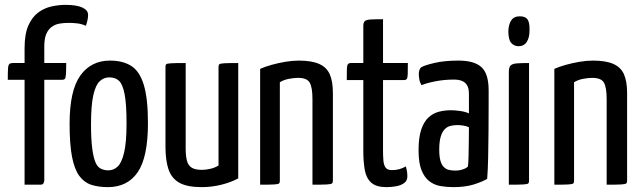

<svg xmlns="http://www.w3.org/2000/svg" viewBox="-20 -759 2635 789"><path d="M81 0V-431H12Q12 -464 13 -478Q14 -492 18.5 -496Q23 -500 33 -500H81V-561Q81 -619 96.5 -654Q112 -689 137 -707.5Q162 -726 191.5 -732.5Q221 -739 249 -739Q295 -739 318.5 -728Q342 -717 342 -698Q342 -688 339.5 -676Q337 -664 333 -653Q315 -661 297 -663Q279 -665 262 -665Q242 -665 224.5 -662Q207 -659 192.5 -648.5Q178 -638 170 -619Q162 -600 162 -567V-500H252Q252 -468 251 -453.5Q250 -439 246.5 -435Q243 -431 235 -431H162V-16Q162 -15 159.5 -7.5Q157 0 146 0Z M423 10Q385 10 355.5 0.5Q326 -9 306 -36Q286 -63 276 -114.5Q266 -166 266 -250Q266 -387 310 -448.5Q354 -510 432 -510Q485 -510 519.5 -488Q554 -466 571 -410Q588 -354 588 -253Q588 -113 546 -51.5Q504 10 423 10ZM425 -59Q447 -59 463.5 -74.5Q480 -90 490 -132Q500 -174 500 -252Q500 -332 492 -372.5Q484 -413 469 -427Q454 -441 429 -441Q407 -441 390 -425.5Q373 -410 363.5 -368Q354 -326 354 -248Q354 -187 359 -149Q364 -111 372.5 -91.5Q381 -72 395 -65.5Q409 -59 425 -59Z M809 10Q749 10 717 -8Q685 -26 672.5 -63Q660 -100 660 -156V-484Q660 -492 663 -495Q666 -498 683.5 -499Q701 -500 743 -500V-149Q743 -117 748.5 -97.5Q754 -78 768.5 -69.5Q783 -61 810 -61Q824 -61 843 -65Q862 -69 878 -79V-484Q878 -492 881.5 -495Q885 -498 901.5 -499Q918 -500 959 -500V-26Q930 -10 890 0Q850 10 809 10Z M1049 0V-476Q1069 -485 1096 -492.5Q1123 -500 1152 -505Q1181 -510 1208 -510Q1260 -510 1291 -496.5Q1322 -483 1335 -454Q1348 -425 1348 -376V-16Q1348 -8 1344 -5Q1340 -2 1323 -1Q1306 0 1264 0V-352Q1264 -399 1253 -419Q1242 -439 1205 -439Q1188 -439 1167 -435Q1146 -431 1130 -421V-16Q1130 -8 1126.5 -5Q1123 -2 1106 -1Q1089 0 1049 0Z M1568 10Q1526 10 1505.5 -8.5Q1485 -27 1479 -60.5Q1473 -94 1473 -139V-430H1405Q1405 -462 1405.5 -476.5Q1406 -491 1410 -495.5Q1414 -500 1422 -500H1473V-652Q1473 -667 1479.5 -672.5Q1486 -678 1503.5 -679Q1521 -680 1554 -680V-500H1656Q1656 -469 1655.5 -454Q1655 -439 1651.5 -434.5Q1648 -430 1640 -430H1554V-139Q1554 -118 1555.5 -99.5Q1557 -81 1564.5 -70.5Q1572 -60 1590 -60Q1607 -60 1620 -63.5Q1633 -67 1648 -75Q1650 -67 1652 -57Q1654 -47 1654 -34Q1654 -16 1640.5 -6.5Q1627 3 1607.5 6.5Q1588 10 1568 10Z M1843 10Q1815 10 1789.5 5.5Q1764 1 1744 -14.5Q1724 -30 1712 -60Q1700 -90 1700 -142Q1700 -194 1711 -226.5Q1722 -259 1741 -276.5Q1760 -294 1784 -300Q1808 -306 1833 -306Q1849 -306 1870.5 -303Q1892 -300 1907 -293Q1907 -293 1907 -307Q1907 -321 1907 -339.5Q1907 -358 1907 -372Q1907 -396 1899.5 -408.5Q1892 -421 1878.5 -426.5Q1865 -432 1845 -432Q1806 -432 1770 -425Q1734 -418 1712 -409Q1705 -421 1703 -433.5Q1701 -446 1701 -456Q1701 -463 1703.5 -471Q1706 -479 1712 -483Q1725 -491 1766 -500.5Q1807 -510 1864 -510Q1929 -510 1958.5 -483Q1988 -456 1988 -388V-335Q1988 -278 1987.5 -220.5Q1987 -163 1986 -112.5Q1985 -62 1982 -24Q1962 -12 1927 -1Q1892 10 1843 10ZM1851 -58Q1867 -58 1882 -63Q1897 -68 1903 -75Q1905 -91 1905.5 -119Q1906 -147 1906.5 -178Q1907 -209 1907 -236Q1897 -241 1883.5 -243Q1870 -245 1860 -245Q1844 -245 1830.5 -241.5Q1817 -238 1807 -227.5Q1797 -217 1791 -197Q1785 -177 1785 -144Q1785 -117 1789.5 -100Q1794 -83 1803 -73.5Q1812 -64 1824 -61Q1836 -58 1851 -58Z M2071 0V-463Q2071 -482 2078 -489.5Q2085 -497 2103 -498.5Q2121 -500 2154 -500V-16Q2154 -8 2150.5 -5Q2147 -2 2130 -1Q2113 0 2071 0ZM2110 -569Q2091 -570 2080 -583.5Q2069 -597 2069 -632Q2070 -659 2081 -675.5Q2092 -692 2116 -692Q2139 -692 2148 -679Q2157 -666 2156 -634Q2156 -604 2144.5 -586.5Q2133 -569 2110 -569Z M2258 0V-476Q2278 -485 2305 -492.5Q2332 -500 2361 -505Q2390 -510 2417 -510Q2469 -510 2500 -496.5Q2531 -483 2544 -454Q2557 -425 2557 -376V-16Q2557 -8 2553 -5Q2549 -2 2532 -1Q2515 0 2473 0V-352Q2473 -399 2462 -419Q2451 -439 2414 -439Q2397 -439 2376 -435Q2355 -431 2339 -421V-16Q2339 -8 2335.5 -5Q2332 -2 2315 -1Q2298 0 2258 0Z"/></svg>

Font: Yanone Kaffeesatz ExtraLight
Style: Regular
Weight: 400
Version: Version 2.003